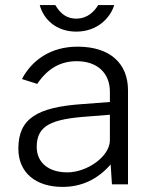

<svg xmlns="http://www.w3.org/2000/svg" viewBox="-20 -723 598 753"><path d="M225 10C301 10 363 -20 414 -78L419 0H482V-369C482 -474 412 -540 284 -540C179 -540 105 -487 66 -413L126 -394C167 -455 218 -483 281 -483C361 -483 411 -437 411 -363V-323L306 -315C125 -303 52 -258 52 -140C52 -46 120 10 225 10ZM365 -703C351 -680 325 -650 279 -650C230 -650 209 -684 197 -703H136C150 -649 199 -599 279 -599C363 -599 413 -654 428 -703ZM244 -47C172 -47 124 -84 124 -147C124 -231 182 -256 323 -266L411 -273V-173C411 -109 321 -47 244 -47Z"/></svg>

Font: Cheyenne Sans Light
Style: Regular
Weight: 300
Designer: The Public Sans project authors (U.S. Web Design System), Libre Franklin designed by Pablo Impallari and Rodrigo Fuenzal
Foundry: The Cheyenne Sans Project Authors
Version: Version 2.007